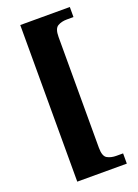

<svg xmlns="http://www.w3.org/2000/svg" viewBox="-165 -828 733 1023"><g transform="rotate(-20 201.0 -316.0)"><path d="M88 128V-760H369V-703H331Q301 -703 279.5 -690.5Q258 -678 258 -631V-2Q258 46 279.5 58Q301 70 331 70H369V128Z"/></g></svg>

Font: Noto Serif Lao Condensed Black
Style: Regular
Weight: 900
Width: 3
Designer: Monotype Design Team
Foundry: Monotype Imaging Inc.
Version: Version 2.003; ttfautohint (v1.8.4.7-5d5b)